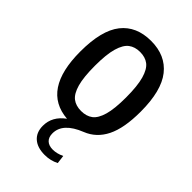

<svg xmlns="http://www.w3.org/2000/svg" viewBox="-227 -641 941 941"><g transform="rotate(45 243.5 -170.0)"><path d="M221.5 110Q221.5 137 236.5 151.2Q251.5 165.5 279 165.5Q307 165.5 337.5 151L343 194.5Q309.5 212 269.5 212Q218.5 212 190.2 187Q162 162 162 117Q162 52 221.5 9Q34.5 -6 34.5 -270.5Q34.5 -416.5 88.2 -484.5Q142 -552.5 243.5 -552.5Q344 -552.5 398.2 -484Q452.5 -415.5 452.5 -271Q452.5 -157 420.5 -92.5Q388.5 -28 325 -3Q221.5 38 221.5 110ZM243.5 -66.5Q279.5 -66.5 303.2 -84.2Q327 -102 339.8 -146.5Q352.5 -191 352.5 -269Q352.5 -349 339.5 -394.5Q326.5 -440 303 -458Q279.5 -476 243.5 -476Q208 -476 184.2 -458Q160.5 -440 147.5 -395.2Q134.5 -350.5 134.5 -272.5Q134.5 -192.5 147.2 -147.5Q160 -102.5 183.5 -84.5Q207 -66.5 243.5 -66.5Z"/></g></svg>

Font: Encode Sans Condensed Medium
Style: Regular
Weight: 500
Width: 3
Designer: Multiple Designers
Foundry: Impallari Type
Version: Version 2.000